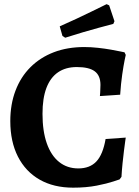

<svg xmlns="http://www.w3.org/2000/svg" viewBox="-20 -876 656 908"><path d="M325.9 11.5Q234 11.5 167.5 -26.5Q100.9 -64.5 64.8 -135.3Q28.7 -206.2 28.7 -303.3Q28.7 -382.9 53.4 -447.6Q78 -512.4 124.1 -558.3Q170.2 -604.2 234.4 -628.9Q298.6 -653.5 378.6 -653.5Q410.1 -653.5 443.6 -649.8Q477 -646.1 505.2 -641.1Q533.4 -636.1 551.1 -632.3Q568.9 -628.6 568.9 -628.6L574.7 -616.3Q574.7 -616.3 569.4 -591.3Q564.2 -566.3 558 -523.6Q551.8 -480.9 548.3 -428.1L452.5 -421.8Q452.5 -421.8 453.8 -438.6Q455.1 -455.3 455.1 -474.4Q455.1 -518.7 428 -538.8Q401 -558.9 343.2 -558.9Q290.7 -558.9 254.5 -534.1Q218.3 -509.3 199.6 -460.3Q181 -411.4 181 -337.7Q181 -256 201.3 -198.1Q221.7 -140.3 259.7 -109.9Q297.7 -79.5 350.4 -79.5Q404.9 -79.5 435.8 -112.4Q466.7 -145.2 479.4 -218.6L574.7 -225.3Q574.7 -225.3 572.2 -208.2Q569.6 -191.2 566.3 -163.5Q562.9 -135.9 559.5 -103.3Q556.2 -70.8 554.5 -39.7L545.4 -27.5Q545.4 -27.5 516.1 -17.8Q486.9 -8 437.6 1.8Q388.2 11.5 325.9 11.5ZM288.3 -697.6 275.3 -706.2 262.5 -751.4Q302.5 -768.9 342 -787.5Q381.6 -806.1 413.5 -821.7Q445.5 -837.2 464.8 -846.8Q484.1 -856.3 484.1 -856.3L496.2 -850.8L521.3 -775.7L515.9 -763Q515.9 -763 496.6 -757.9Q477.4 -752.8 444.7 -744Q412.1 -735.1 371.5 -723.2Q330.9 -711.2 288.3 -697.6Z"/></svg>

Font: Alegreya
Style: Regular
Weight: 400
Designer: Juan Pablo del Peral
Foundry: Huerta Tipografica
Version: Version 2.009